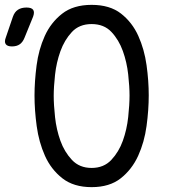

<svg xmlns="http://www.w3.org/2000/svg" viewBox="-77 -760 697 790"><path d="M24 -605Q17 -587 4.5 -578Q-8 -569 -28 -569Q-47 -569 -53.5 -578.5Q-60 -588 -53 -606L-24 -691Q-17 -711 -3 -720Q11 -729 32 -729Q53 -729 59.5 -719.5Q66 -710 59 -691ZM300 -69Q350 -69 381 -102Q412 -135 428.5 -181Q445 -227 450.5 -278.5Q456 -330 456 -367Q456 -403 450.5 -453.5Q445 -504 428.5 -550Q412 -596 381.5 -628.5Q351 -661 300 -661Q249 -661 218.5 -628Q188 -595 171.5 -549Q155 -503 149.5 -452.5Q144 -402 144 -366Q144 -329 149.5 -278Q155 -227 171.5 -181Q188 -135 219 -102Q250 -69 300 -69ZM300 10Q226 10 179.5 -26.5Q133 -63 108 -119Q83 -175 74 -241Q65 -307 65 -367Q65 -425 73.5 -490.5Q82 -556 107 -611.5Q132 -667 178.5 -703.5Q225 -740 300 -740Q375 -740 421 -704Q467 -668 492 -612.5Q517 -557 526 -492Q535 -427 535 -368Q535 -308 526 -241.5Q517 -175 491.5 -119Q466 -63 420 -26.5Q374 10 300 10Z"/></svg>

Font: Maple Mono Normal NL Light
Style: Regular
Weight: 300
Monospace: yes
Designer: subframe7536
Version: Version 7.000